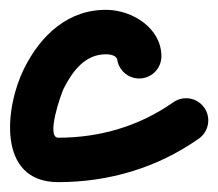

<svg xmlns="http://www.w3.org/2000/svg" viewBox="-49 -321 442 389"><path d="M233 -162C257.9 -162 278 -182.1 278 -207C278 -263.5 220.2 -299.8 169 -301C89.4 -302.8 33.5 -249.7 -0.2 -182.1C-38.2 -106.2 -57 48 69 48C171.6 48 269.9 19 353.9 -40.2C374.2 -54.5 379.1 -82.6 364.8 -102.9C350.5 -123.2 322.4 -128.1 302.1 -113.8C233.2 -65.2 153.1 -42 69 -42C43.5 -42 74.5 -130.5 80.2 -141.9C97.8 -176.9 124 -212 167 -211C173 -210.9 179.6 -209.8 184.7 -206.2C186.3 -205 188.9 -200.3 188.4 -202.8C188.1 -204.2 188 -208.4 188 -207C188 -182.1 208.1 -162 233 -162Z"/></svg>

Font: FRB American Cursive Guidelines Arrows Black
Style: Bold Italic
Weight: 900
Italic angle: -25°
Version: Version 2.0;Modular Font Editor K font №1